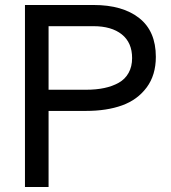

<svg xmlns="http://www.w3.org/2000/svg" viewBox="-20 -750 685 770"><path d="M174.8 -645V-390.1H325.2Q365.7 -390.1 398.2 -397Q430.7 -403.8 456.3 -418.2Q481.9 -432.6 495.8 -457.8Q509.8 -482.9 509.8 -517.1Q509.8 -579.1 468.5 -612.1Q427.2 -645 355 -645ZM174.8 -730H355Q471.7 -730 538.3 -677.5Q605 -625 605 -522Q605 -448.7 568.1 -399.2Q531.2 -349.6 469.7 -327.4Q408.2 -305.2 325.2 -305.2H174.8V0H80.1V-730Z"/></svg>

Font: Miedinger*
Style: Book
Weight: 400
Version: Version 001.000